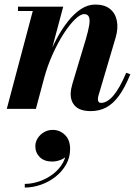

<svg xmlns="http://www.w3.org/2000/svg" viewBox="-20 -490 626 864"><path d="M388.5 10Q342.5 10 320.2 -10.8Q298 -31.5 298 -67Q298 -78 300.5 -91Q303 -104 306 -113.5L366 -313Q377.5 -352 381.5 -377Q385.5 -402 380 -414.2Q374.5 -426.5 358.5 -426.5Q342 -426.5 317.8 -403.2Q293.5 -380 267.2 -339.5Q241 -299 217 -246Q193 -193 177 -133H163.5Q175 -176.5 193 -223.5Q211 -270.5 234.2 -314.2Q257.5 -358 285.2 -393.2Q313 -428.5 344 -449Q375 -469.5 408.5 -469.5Q450.5 -469.5 475 -449.8Q499.5 -430 506 -396Q512.5 -362 500 -319.5L424 -63Q422.5 -59 421.5 -53.5Q420.5 -48 420.5 -44Q420.5 -36 424 -31.5Q427.5 -27 435 -27Q462 -27 490 -59.5Q518 -92 548 -162.5L566.5 -156Q542 -95.5 515.5 -59.2Q489 -23 458 -6.5Q427 10 388.5 10ZM10.5 0 127.5 -440.5H61V-460H264.5L141.5 0ZM91.5 354V337.5Q124 337.5 157.2 326Q190.5 314.5 218.8 293Q247 271.5 263.5 241.8Q280 212 278.5 175.5H294.5Q294.5 196 282 209.8Q269.5 223.5 251 230.2Q232.5 237 215 237Q179 237 159 217Q139 197 139 168Q139 149 149.5 132.2Q160 115.5 177.8 105Q195.5 94.5 217 94.5Q249 94.5 272.2 117Q295.5 139.5 295.5 180Q295.5 218.5 277.5 250.2Q259.5 282 230 305.2Q200.5 328.5 164.2 341.2Q128 354 91.5 354Z"/></svg>

Font: Bodoni Moda 11pt
Style: Bold Italic
Weight: 700
Italic angle: -13°
Designer: Owen Earl
Foundry: indestructible type
Version: Version 2.004